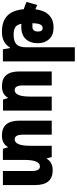

<svg xmlns="http://www.w3.org/2000/svg" viewBox="576 -1131 794 1986"><g transform="rotate(-90 973.0 -138.0)"><path d="M565 -515Q479 -515 446 -453H443L427 -505H312V-284Q312 -122 244 -122Q197 -122 197 -206V-505H52V-170Q52 10 204 10Q289 10 324 -52H327L342 0H458V-221Q458 -383 525 -383Q573 -383 573 -299V0H718V-335Q718 -515 565 -515Z M822 0H967V-223Q967 -383 1034 -383Q1082 -383 1082 -301V0H1227V-335Q1227 -515 1074 -515Q990 -515 955 -453H952L936 -504H822Z M1476 -433H1468L1456 -505H1331V239H1477V-267Q1477 -332 1506.5 -363Q1536 -394 1606 -394Q1660 -394 1685.5 -376.5Q1711 -359 1720 -314Q1705 -315 1691 -315Q1605 -315 1562 -268.5Q1519 -222 1519 -143Q1519 -72 1561 -26.5Q1603 19 1679 19Q1846 19 1870 -169Q1895 -160 1914 -149L1946 -260Q1915 -276 1871 -289Q1860 -407 1801.5 -461Q1743 -515 1638 -515Q1522 -515 1476 -433ZM1640 -143Q1640 -200 1691 -200Q1708 -200 1726 -199Q1724 -141 1712.5 -117.5Q1701 -94 1674 -94Q1640 -94 1640 -143Z"/></g></svg>

Font: Noto Sans Armenian ExtraCondensed Extra
Style: Regular
Weight: 800
Width: 3
Designer: Monotype Design Team
Foundry: Monotype Imaging Inc.
Version: Version 1.901